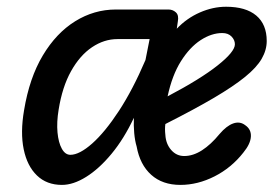

<svg xmlns="http://www.w3.org/2000/svg" viewBox="-20 -528 797 555"><path d="M159 6.5Q115 6.5 86.8 -20.8Q58.5 -48 48.5 -96.5Q38.5 -145 49.5 -209Q65 -303 103.8 -367.8Q142.5 -432.5 197.2 -466.5Q252 -500.5 315 -500.5H467Q479.5 -500.5 488.5 -492.2Q497.5 -484 494 -465.5L491 -445Q520 -475.5 557.8 -492Q595.5 -508.5 633.5 -508.5Q690.5 -508.5 720.8 -483Q751 -457.5 751 -409.5Q751 -383.5 736.5 -358.2Q722 -333 688.5 -305.8Q655 -278.5 598.5 -245.2Q542 -212 458 -169.5Q456 -155.5 458 -138Q459.5 -112 474.8 -94.5Q490 -77 512.5 -77Q538 -77 563.8 -93.5Q589.5 -110 614.5 -140.5Q635 -164.5 654.2 -171.2Q673.5 -178 689 -166Q706.5 -154 705.2 -133Q704 -112 683.5 -87Q649 -43 600.2 -18.2Q551.5 6.5 501.5 6.5Q449.5 6.5 417 -22.8Q384.5 -52 375 -104.5Q370 -121 368 -143Q366 -165 367 -187.5Q338.5 -127 302.5 -83.5Q266.5 -40 229.2 -16.8Q192 6.5 159 6.5ZM183.5 -80.5Q209.5 -80.5 246.5 -113.2Q283.5 -146 323.8 -207.5Q364 -269 400.5 -354.5L412.5 -415H319.5Q281 -415 246 -391.5Q211 -368 185.5 -322.5Q160 -277 149.5 -211Q143.5 -175 146.2 -145.2Q149 -115.5 158.8 -98Q168.5 -80.5 183.5 -80.5ZM464.5 -249.5Q559.5 -299.5 609.2 -339Q659 -378.5 659 -400Q659 -412.5 649.2 -422.5Q639.5 -432.5 622.5 -432.5Q591.5 -432.5 560 -412Q528.5 -391.5 503 -351Q477.5 -310.5 464.5 -249.5Z"/></svg>

Font: Edu AU VIC WA NT Pre Medium
Style: Regular
Weight: 500
Designer: Tina and Corey Anderson, Eben Sorkin, Mirko Velimirovic
Foundry: Google for Education
Version: Version 1.001